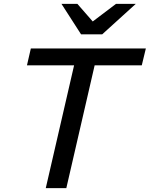

<svg xmlns="http://www.w3.org/2000/svg" viewBox="-20 -970 772 990"><path d="M216 0 362 -633H119L139 -720H732L711 -633H468L322 0ZM398 -793 297 -950H379L496 -816H401L578 -950H680L507 -793Z"/></svg>

Font: Instrument Sans Medium
Style: Italic
Weight: 500
Italic angle: -13°
Designer: Rodrigo Fuenzalida
Foundry: fragTYPE
Version: Version 1.000;gftools[0.9.28]